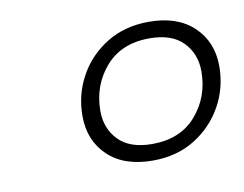

<svg xmlns="http://www.w3.org/2000/svg" viewBox="-46 -783 527 415"><g transform="rotate(-10 218.0 -575.5)"><path d="M302.5 -723.5Q365 -723.5 400.5 -689.8Q436 -656 436 -602.5Q436 -555.5 413.8 -515.5Q391.5 -475.5 352 -451Q312.5 -426.5 259.5 -426.5Q196.5 -426.5 161.2 -460.2Q126 -494 126 -547.5Q126 -594.5 148 -634.5Q170 -674.5 209.8 -699Q249.5 -723.5 302.5 -723.5ZM264.5 -462Q326.5 -462 361.2 -502.2Q396 -542.5 396 -598.5Q396 -637 371.2 -662.5Q346.5 -688 297.5 -688Q235.5 -688 200.8 -647.8Q166 -607.5 166 -551.5Q166 -513 190.8 -487.5Q215.5 -462 264.5 -462Z"/></g></svg>

Font: Newsreader Display SemiBold
Style: Italic
Weight: 600
Italic angle: -17°
Designer: Hugues Gentile
Foundry: Production Type
Version: Version 1.001